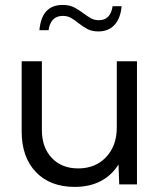

<svg xmlns="http://www.w3.org/2000/svg" viewBox="-20 -731 639 761"><path d="M522.9 0H452.6L449.7 -79.1Q422.9 -36.1 379.2 -13.2Q335.4 9.8 275.9 9.8Q178.7 9.8 122.3 -49.1Q65.9 -107.9 65.9 -210V-488.3H146V-215.8Q146 -146.5 185.3 -105Q224.6 -63.5 290 -63.5Q358.4 -63.5 400.6 -108.4Q442.9 -153.3 442.9 -225.6V-488.3H522.9ZM461.9 -706.5Q458 -658.7 434.1 -632.6Q410.2 -606.4 370.1 -606.4Q344.7 -606.4 326.9 -615.7Q309.1 -625 290 -640.1Q276.4 -651.4 262 -659.7Q247.6 -668 229 -668Q180.7 -668 172.4 -611.3H136.2Q145 -711.4 228 -711.4Q256.8 -711.4 276.1 -700.7Q295.4 -689.9 311.5 -677.7Q325.7 -667 339.8 -658.9Q354 -650.9 372.1 -650.9Q418 -650.9 426.3 -706.5Z"/></svg>

Font: Kumbh Sans
Style: Regular
Weight: 400
Version: Version 1.005